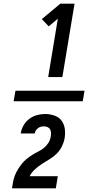

<svg xmlns="http://www.w3.org/2000/svg" viewBox="-20 -868 540 1056"><path d="M55 -311 65 -369H445L435 -311ZM245 -444 298 -765 248 -723 210 -763 312 -848H390L323 -444ZM46 168V167Q49 150 52 132.5Q55 115 61.5 98Q68 81 78 64.5Q88 48 99.5 33.5Q111 19 125.5 7Q140 -5 156.5 -15.5Q173 -26 189.5 -34Q206 -42 221 -54Q236 -66 246 -82Q256 -98 259 -116V-117Q261 -127 260.5 -137.5Q260 -148 255.5 -156.5Q251 -165 241.5 -169Q232 -173 222 -173Q213 -173 205 -171Q197 -169 189.5 -163.5Q182 -158 177 -150Q172 -142 171 -134H94Q97 -156 109 -177.5Q121 -199 140 -213.5Q159 -228 182 -234.5Q205 -241 227 -241Q254 -241 279 -232.5Q304 -224 318.5 -204.5Q333 -185 336.5 -159Q340 -133 335 -106Q331 -84 320 -62Q309 -40 292 -23Q275 -6 253.5 7Q232 20 211.5 33Q191 46 172.5 63Q154 80 143 101H298L287 168Z"/></svg>

Font: Iosevka Semibold Oblique
Style: Regular
Weight: 600
Italic angle: -9°
Monospace: yes
Designer: Belleve Invis
Foundry: Belleve Invis
Version: Version 32.5.0; ttfautohint (v1.8.4)